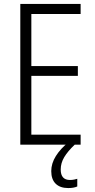

<svg xmlns="http://www.w3.org/2000/svg" viewBox="-20 -734 480 974"><path d="M389 0H83V-714H389V-663H139V-399H375V-349H139V-51H389ZM288 126Q288 179 335 179Q346 179 356 177Q366 175 372 173V212Q363 216 351.5 218Q340 220 326 220Q285 220 262.5 198Q240 176 240 134Q240 95 263.5 57.5Q287 20 326 -11L359 0Q324 33 306 63Q288 93 288 126Z"/></svg>

Font: Noto Sans Lao Condensed Light
Style: Regular
Weight: 300
Width: 3
Designer: Monotype Design Team
Foundry: Monotype Imaging Inc.
Version: Version 2.003; ttfautohint (v1.8.4.7-5d5b)